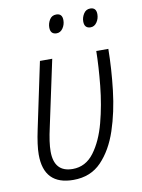

<svg xmlns="http://www.w3.org/2000/svg" viewBox="-83 -779 626 846"><g transform="rotate(-10 230.0 -355.5)"><path d="M177 10Q254 10 302.5 -40.5Q351 -91 378 -172Q405 -253 416 -348Q427 -443 428 -532H374Q373 -463 364.5 -378Q356 -293 335.5 -215.5Q315 -138 277.5 -88Q240 -38 182 -38Q99 -38 99 -131Q99 -171 114 -237L177 -532H122L60 -238Q45 -168 45 -126Q45 10 177 10ZM216 -639Q233 -639 244 -655Q255 -671 255 -691Q255 -721 228 -721Q208 -721 198 -704.5Q188 -688 188 -670Q188 -639 216 -639ZM368 -639Q385 -639 396 -655Q407 -671 407 -691Q407 -721 380 -721Q361 -721 350.5 -704.5Q340 -688 340 -670Q340 -639 368 -639Z"/></g></svg>

Font: Noto Sans Display SemiCondensed Light
Style: Italic
Weight: 300
Width: 4
Italic angle: -12°
Designer: Monotype Design Team
Foundry: Monotype Imaging Inc.
Version: Version 1.900